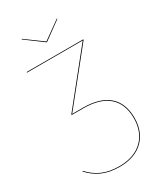

<svg xmlns="http://www.w3.org/2000/svg" viewBox="-210 -933 885 1028"><g transform="rotate(-30 232.5 -419.0)"><path d="M212.1 -764.5 322.2 -844.6 319.3 -846.8 210.6 -768.7 103.8 -846.8 100.9 -844.6 209.1 -764.5ZM202.5 -364H136.1L387 -676.4V-680.1H37V-676.3H381.4L130.8 -364V-360.1H202.5C337.7 -360.1 410.6 -298.2 410.6 -179.2C410.6 -71.4 342.4 5.1 216.9 5.1C129.9 5.1 77.9 -23.2 32.6 -71.5L29.3 -69.3C74.6 -20.9 128 9.1 216.9 9.1C344.3 9.1 414.8 -68.3 414.8 -179.3C414.8 -299.7 341.7 -364 202.5 -364Z"/></g></svg>

Font: Fira Sans Four
Style: Regular
Weight: 100
Designer: Carrois Corporate & Edenspiekermann AG
Foundry: Carrois Corporate GbR & Edenspiekermann AG
Version: Version 4.203;PS 004.203;hotconv 1.0.88;makeotf.lib2.5.64775